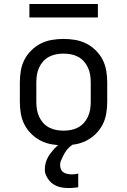

<svg xmlns="http://www.w3.org/2000/svg" viewBox="-20 -724 640 967"><path d="M300 8Q271 8 241.5 3Q212 -2 186 -15Q160 -28 138.5 -49Q117 -70 103.5 -96Q90 -122 85 -151.5Q80 -181 80 -210V-310Q80 -339 85 -368.5Q90 -398 103.5 -424Q117 -450 138.5 -471Q160 -492 186 -505Q212 -518 241.5 -523Q271 -528 300 -528Q329 -528 358.5 -523Q388 -518 414 -505Q440 -492 461.5 -471Q483 -450 496.5 -424Q510 -398 515 -368.5Q520 -339 520 -310V-210Q520 -181 515 -151.5Q510 -122 496.5 -96Q483 -70 461.5 -49Q440 -28 414 -15Q388 -2 358.5 3Q329 8 300 8ZM300 -66Q319 -66 337.5 -69.5Q356 -73 373 -82Q390 -91 402.5 -105Q415 -119 423 -136.5Q431 -154 434 -172.5Q437 -191 437 -210V-310Q437 -329 434 -347.5Q431 -366 423 -383.5Q415 -401 402.5 -415Q390 -429 373 -438Q356 -447 337.5 -450.5Q319 -454 300 -454Q281 -454 262.5 -450.5Q244 -447 227 -438Q210 -429 197.5 -415Q185 -401 177 -383.5Q169 -366 166 -347.5Q163 -329 163 -310V-210Q163 -191 166 -172.5Q169 -154 177 -136.5Q185 -119 197.5 -105Q210 -91 227 -82Q244 -73 262.5 -69.5Q281 -66 300 -66ZM328 223Q314 223 300.5 221.5Q287 220 274 216Q261 212 249.5 204.5Q238 197 229 186.5Q220 176 213 161.5Q206 147 206 138V127Q206 114 209 101Q212 88 217.5 76Q223 64 230.5 53.5Q238 43 246.5 33Q255 23 266.5 12.5Q278 2 286 -3L294 -8H352V0Q343 6 335 12.5Q327 19 320 27Q313 35 307.5 44Q302 53 297.5 62.5Q293 72 288 83Q283 94 283 101V110Q283 116 285 122.5Q287 129 290 134Q293 139 298.5 143Q304 147 309.5 149Q315 151 322.5 152.5Q330 154 334 154H339Q343 154 347 154Q351 154 354.5 153.5Q358 153 363 152.5Q368 152 370 151L374 150V219Q369 220 364 220.5Q359 221 354 221.5Q349 222 343 222.5Q337 223 334 223ZM128 -636V-704H473V-636Z"/></svg>

Font: R Plex Mono
Style: Regular
Weight: 400
Monospace: yes
Designer: Belleve Invis
Foundry: Belleve Invis
Version: Version 31.8.0